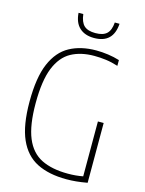

<svg xmlns="http://www.w3.org/2000/svg" viewBox="-136 -1010 825 1095"><g transform="rotate(15 276.5 -462.5)"><path d="M366 5Q262.5 5 192 -30.5Q121.5 -66 85.2 -147.8Q49 -229.5 49 -369Q49 -511.5 84.5 -594.5Q120 -677.5 185.8 -713.2Q251.5 -749 342 -749Q376 -749 412 -744Q448 -739 480 -729V-695Q442.5 -707 408 -711.5Q373.5 -716 339 -716Q259.5 -716 202.8 -684.8Q146 -653.5 115.5 -578Q85 -502.5 85 -369Q85 -239 116 -164.5Q147 -90 209.5 -59Q272 -28 366 -28Q414 -28 455 -36V-360H489V-7Q452.5 -0.5 424 2.2Q395.5 5 366 5ZM310 -814Q255.5 -814 223.8 -843.2Q192 -872.5 188 -930H216Q221.5 -883.5 243.2 -863.2Q265 -843 310 -843Q355 -843 376.8 -863.2Q398.5 -883.5 402 -930H430Q422.5 -814 310 -814Z"/></g></svg>

Font: Encode Sans Condensed Thin
Style: Regular
Weight: 100
Width: 3
Designer: Multiple Designers
Foundry: Impallari Type
Version: Version 3.000; ttfautohint (v1.8.3) -l 8 -r 50 -G 200 -x 14 